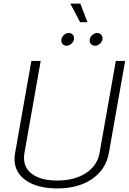

<svg xmlns="http://www.w3.org/2000/svg" viewBox="-20 -1040 718 1071"><path d="M61 -153Q61 -169 64 -185L155 -700H207L116 -185Q114 -176 114 -159Q114 -100 163 -66.5Q212 -33 299 -33Q395 -33 458.5 -74Q522 -115 535 -185L626 -700H678L587 -185Q570 -94 493.5 -41.5Q417 11 300 11Q189 11 125 -33.5Q61 -78 61 -153ZM372 -1020H428L468 -916H427ZM322 -814Q322 -831 335 -843.5Q348 -856 364 -856Q377 -856 385 -847.5Q393 -839 393 -826Q393 -810 380 -797.5Q367 -785 351 -785Q338 -785 330 -793.5Q322 -802 322 -814ZM480 -814Q480 -830 493 -843Q506 -856 523 -856Q535 -856 543.5 -847Q552 -838 552 -826Q552 -810 539 -797.5Q526 -785 510 -785Q497 -785 488.5 -793.5Q480 -802 480 -814Z"/></svg>

Font: KoHo Light
Style: Italic
Weight: 300
Italic angle: -10°
Version: Version 1.000; ttfautohint (v1.6)